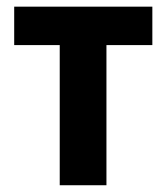

<svg xmlns="http://www.w3.org/2000/svg" viewBox="-20 -548 494 568"><path d="M430.7 -414.6H294.9V0H156.7V-414.6H22V-528.3H430.7Z"/></svg>

Font: MAUL Condensed Bold
Style: Condensed Bold
Weight: 700
Designer: MAUL
Version: Version 1.0; 2020; ttfautohint (v1.8.3)